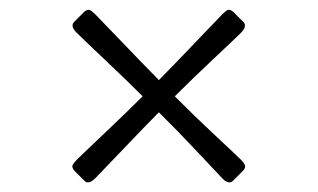

<svg xmlns="http://www.w3.org/2000/svg" viewBox="-20 -452 651 393"><path d="M307.6 -290.5Q342.8 -326.2 384 -369.6Q425.3 -413.1 434.6 -422.4Q442.4 -430.2 446.5 -431.6Q450.7 -433.1 457 -428.2L478 -407.2Q486.8 -398.4 472.7 -384.3Q463.4 -375 419.4 -333.7Q375.5 -292.5 340.3 -257.3L337.9 -254.9L340.3 -252.4Q375.5 -216.8 419.4 -175.8Q463.4 -134.8 472.7 -125.5Q480 -118.2 481.4 -113.5Q482.9 -108.9 478 -103L457 -82Q448.2 -73.2 434.6 -87.4Q425.8 -96.7 384.5 -140.6Q343.3 -184.6 307.6 -219.7L305.2 -222.2Q272.9 -189.5 229.2 -143.6Q185.5 -97.7 175.3 -87.4Q161.1 -73.2 152.8 -82L131.8 -103Q127 -109.4 128.4 -113.5Q129.9 -117.7 137.7 -125.5Q147.9 -135.7 193.6 -179Q239.3 -222.2 272 -254.9Q239.3 -287.6 193.6 -330.8Q147.9 -374 137.7 -384.3Q123 -398.4 131.8 -407.2L152.8 -428.2Q159.2 -433.1 163.3 -431.6Q167.5 -430.2 175.3 -422.4Q185.5 -412.1 229.2 -366.5Q272.9 -320.8 305.2 -288.1Z"/></svg>

Font: Cooper*
Style: Italic
Weight: 400
Italic angle: -7°
Designer: Owen Earl
Foundry: indestructible type*
Version: Version 0.001